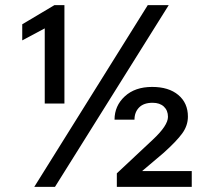

<svg xmlns="http://www.w3.org/2000/svg" viewBox="-20 -731 793 751"><path d="M437 -53 578 -185Q637 -240 637 -274Q637 -299 621 -314Q605 -329 577 -329Q542 -329 524 -310.5Q506 -292 506 -263H428Q428 -317 468 -354Q508 -391 575 -391Q640 -391 677.5 -359.5Q715 -328 715 -275Q715 -240 693 -209.5Q671 -179 621 -134L536 -62H730V0H437ZM155 -620 67 -573V-636L193 -711H232V-326H155ZM558 -711H640L195 0H114Z"/></svg>

Font: Freesentation 5 Medium
Style: Regular
Weight: 500
Designer: glyphs from Roboto by Christian Robertson / Hangul glyphs from Noto Sans CJK(Source Han Sans) by Jang Soo-young and Kang
Foundry: PT&
Version: Version 2.001